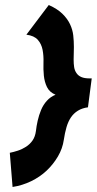

<svg xmlns="http://www.w3.org/2000/svg" viewBox="-20 -751 385 764"><path d="M30 -7 19 -143Q34 -146 51 -151.5Q68 -157 83.5 -167Q99 -177 109.5 -192Q120 -207 123 -230Q125 -249 130 -271Q135 -293 143.5 -313.5Q152 -334 166.5 -350Q181 -366 201 -374Q177 -384 167 -404.5Q157 -425 154.5 -450Q152 -475 153 -502Q154 -529 149.5 -552.5Q145 -576 130.5 -592.5Q116 -609 85 -613L174 -731Q208 -716 228 -696.5Q248 -677 258.5 -655Q269 -633 271.5 -610Q274 -587 274 -564Q274 -551 273.5 -538Q273 -525 273 -514Q273 -497 275 -484Q277 -471 284 -460.5Q291 -450 303.5 -444.5Q316 -439 337 -439H345L330 -324Q307 -321 290 -310.5Q273 -300 262 -283.5Q251 -267 244.5 -244.5Q238 -222 234 -195Q229 -160 210.5 -128.5Q192 -97 165.5 -72Q139 -47 104 -30Q69 -13 30 -7Z"/></svg>

Font: Bangers
Style: Regular
Weight: 400
Designer: vernon adams
Foundry: Vernon Adams
Version: Version 2.000